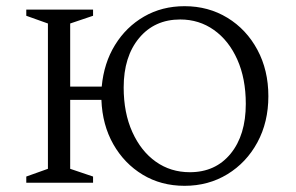

<svg xmlns="http://www.w3.org/2000/svg" viewBox="-20 -591 958 621"><path d="M65 0V-20L135 -45V-515L65 -540V-560H281V-540L207 -515V-311H309Q316 -387 352 -445.5Q388 -504 446 -537.5Q504 -571 577 -571Q654 -571 715.5 -533.5Q777 -496 812.5 -430Q848 -364 848 -280Q848 -196 812.5 -130.5Q777 -65 715.5 -27.5Q654 10 577 10Q501 10 441.5 -26Q382 -62 346.5 -124.5Q311 -187 308 -268H207V-45L281 -20V0ZM594 -34Q677 -34 726 -94Q775 -154 775 -255Q775 -337 747.5 -398.5Q720 -460 672 -494Q624 -528 563 -528Q480 -528 430 -468Q380 -408 380 -308Q380 -226 408 -164Q436 -102 484 -68Q532 -34 594 -34Z"/></svg>

Font: Spectral SC Light
Style: Regular
Weight: 300
Designer: Jean-Baptiste Levee
Foundry: Production Type
Version: Version 2.001